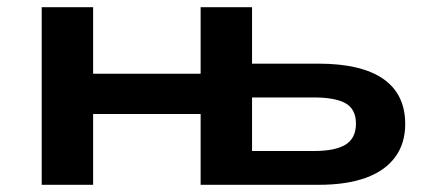

<svg xmlns="http://www.w3.org/2000/svg" viewBox="-20 -514 1196 534"><path d="M96 0V-494H239V-309H538V-494H681V-337H865Q985 -337 1046 -294.5Q1107 -252 1107 -169Q1107 -115 1079 -77Q1051 -39 997.5 -19.5Q944 0 866 0H538V-197H239V0ZM681 -94H852Q913 -94 941.5 -112Q970 -130 970 -170Q970 -210 941.5 -226.5Q913 -243 852 -243H681Z"/></svg>

Font: Nunito Sans 10pt Expanded
Style: Bold
Weight: 700
Width: 7
Designer: Vernon Adams
Foundry: Vernon Adams
Version: Version 3.101;gftools[0.9.27]